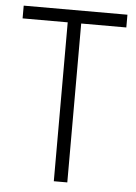

<svg xmlns="http://www.w3.org/2000/svg" viewBox="-51 -740 554 780"><g transform="rotate(5 225.5 -350.0)"><path d="M253 -648H437V-700H14V-648H198V0H253Z"/></g></svg>

Font: NM-font
Style: Light
Weight: 500
Designer: ""
Foundry: ""
Version: ""